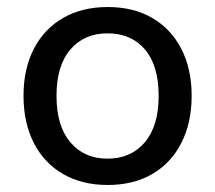

<svg xmlns="http://www.w3.org/2000/svg" viewBox="-20 -518 613 547"><path d="M287 9Q214 9 160 -22Q106 -53 76.5 -110.5Q47 -168 47 -245Q47 -322 76.5 -379Q106 -436 160 -467Q214 -498 287 -498Q360 -498 413.5 -467Q467 -436 496.5 -379Q526 -322 526 -245Q526 -168 496.5 -110.5Q467 -53 413.5 -22Q360 9 287 9ZM286 -66Q353 -66 392.5 -112.5Q432 -159 432 -245Q432 -331 393 -377Q354 -423 286 -423Q220 -423 180.5 -377Q141 -331 141 -245Q141 -159 180.5 -112.5Q220 -66 286 -66Z"/></svg>

Font: Nunito Sans 12pt ExtraLight 11pt Medium
Style: Regular
Weight: 500
Version: Version 3.101;gftools[0.9.27]